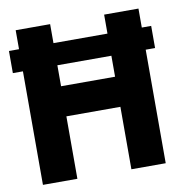

<svg xmlns="http://www.w3.org/2000/svg" viewBox="-77 -734 790 807"><g transform="rotate(-10 318.5 -330.0)"><path d="M419.5 -266.5H189V0H42V-484.5H-1V-579H42V-660H189V-579H419.5V-660H566V-579H606V-484.5H566V0H419.5ZM189 -395H419.5V-484.5H189Z"/></g></svg>

Font: League Spartan
Style: Bold
Weight: 700
Foundry: The League of Moveable Type
Version: Version 2.002